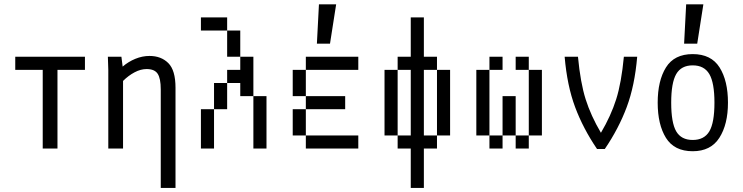

<svg xmlns="http://www.w3.org/2000/svg" viewBox="-20 -708 3540 915"><path d="M253.9 -375V0H183.6V-375H52.7V-437.5H384.8V-375Z M816.4 -290V187.5H746.1V-282.2Q746.1 -334 731.4 -356.4Q716.8 -378.9 678.7 -378.9Q650.4 -378.9 621.1 -363.3Q591.8 -347.7 566.4 -322.3V0H496.1V-374L494.1 -437.5H558.6L564.5 -390.6Q591.8 -414.1 625 -427.7Q658.2 -441.4 692.4 -441.4Q748 -441.4 782.2 -407.2Q816.4 -373 816.4 -290Z M1062.5 -625V-562.5H937.5V-625ZM1125 -562.5V-437.5H1062.5V-562.5ZM1187.5 -250H1125V-312.5H1062.5V-375H1125V-437.5H1187.5ZM1000 -312.5H1062.5V-187.5H1000ZM1187.5 -250H1250V0H1187.5ZM937.5 -187.5H1000V0H937.5Z M1437.5 -375V-437.5H1687.5V-375ZM1437.5 -375V-250H1375V-375ZM1437.5 -187.5V-250H1625V-187.5ZM1375 -187.5H1437.5V-62.5H1375ZM1437.5 0V-62.5H1687.5V0ZM1582 -687.5 1552.7 -500H1490.2L1500 -687.5Z M2000 -62.5H2062.5V0H2000V187.5H1937.5V0H1875V-62.5H1937.5V-375H1875V-437.5H1937.5V-625H2000V-437.5H2062.5V-375H2000ZM1875 -62.5H1812.5V-375H1875ZM2062.5 -375H2125V-62.5H2062.5Z M2375 -437.5V-375H2312.5V-437.5ZM2437.5 -437.5H2500V-375H2437.5ZM2312.5 -62.5H2250V-375H2312.5ZM2500 -375H2562.5V-62.5H2500ZM2437.5 -62.5H2375V-250H2437.5ZM2312.5 0V-62.5H2375V0ZM2437.5 0V-62.5H2500V0Z M3016.6 -437.5Q3004.9 -299.8 2966.8 -197.8Q2928.7 -95.7 2862.3 2H2825.2Q2758.8 -95.7 2720.7 -197.8Q2682.6 -299.8 2670.9 -437.5H2734.4Q2746.1 -313.5 2771 -234.9Q2795.9 -156.2 2843.8 -75.2Q2891.6 -156.2 2916.5 -234.9Q2941.4 -313.5 2953.1 -437.5Z M3114.3 -218.8Q3114.3 -323.2 3153.8 -386.7Q3193.4 -450.2 3281.2 -450.2Q3369.1 -450.2 3409.2 -386.7Q3449.2 -323.2 3449.2 -218.8Q3449.2 -115.2 3408.2 -51.3Q3367.2 12.7 3281.2 12.7Q3193.4 12.7 3153.8 -50.8Q3114.3 -114.3 3114.3 -218.8ZM3384.8 -218.8Q3384.8 -313.5 3360.4 -355Q3335.9 -396.5 3281.2 -396.5Q3226.6 -396.5 3202.6 -355Q3178.7 -313.5 3178.7 -218.8Q3178.7 -123 3202.6 -82Q3226.6 -41 3281.2 -41Q3335.9 -41 3360.4 -82Q3384.8 -123 3384.8 -218.8ZM3332 -687.5 3302.7 -500H3240.2L3250 -687.5Z"/></svg>

Font: Sudo Light
Style: Regular
Weight: 300
Monospace: yes
Designer: Jens Kutilek
Foundry: Jens Kutilek
Version: Version 0.040